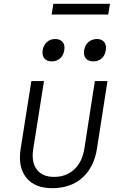

<svg xmlns="http://www.w3.org/2000/svg" viewBox="-20 -974 640 1004"><path d="M253 10Q161 10 117 -45.5Q73 -101 88 -196L144 -550H210L154 -196Q143 -127 172 -88Q201 -49 263 -49Q326 -49 368 -88Q410 -127 421 -196L476 -550H542L487 -196Q471 -98 410 -44Q349 10 253 10ZM468 -653Q442 -653 429 -668.5Q416 -684 420 -711Q424 -738 442.5 -754Q461 -770 487 -770Q512 -770 525 -754Q538 -738 533 -711Q529 -684 511.5 -668.5Q494 -653 468 -653ZM251 -653Q225 -653 212 -668.5Q199 -684 203 -711Q207 -738 225 -754Q243 -770 269 -770Q294 -770 307.5 -754Q321 -738 316 -711Q312 -684 294 -668.5Q276 -653 251 -653ZM250 -898 259 -954H555L546 -898Z"/></svg>

Font: JetBrains Mono NL ExtraLight
Style: Italic
Weight: 200
Italic angle: -9°
Monospace: yes
Designer: Philipp Nurullin, Konstantin Bulenkov
Foundry: JetBrains
Version: Version 2.305; ttfautohint (v1.8.4.7-5d5b)